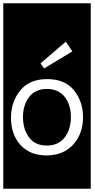

<svg xmlns="http://www.w3.org/2000/svg" viewBox="-32 -937 573 1170"><path d="M-12 213V-917H521V213ZM237 -520 409 -624 369 -683 215 -551ZM255 -455Q147 -455 91 -385.5Q35 -316 35 -219Q35 -118 92.5 -54Q150 10 251 10Q354 10 414 -56Q474 -122 474 -223Q474 -318 419 -386.5Q364 -455 255 -455ZM253 -50Q182 -50 145 -100Q108 -150 108 -223Q108 -297 145.5 -346Q183 -395 253 -395Q323 -395 361.5 -347.5Q400 -300 400 -224Q400 -149 362 -99.5Q324 -50 253 -50Z"/></svg>

Font: Zilla Slab Highlight Regular
Style: Regular
Weight: 400
Designer: Typotheque Type Foundry
Foundry: Typotheque type foundry
Version: Version 1.1; 2017; ttfautohint (v1.6)